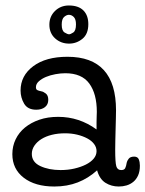

<svg xmlns="http://www.w3.org/2000/svg" viewBox="-20 -669 530 700"><path d="M25 0ZM332 -224Q332 -235 332.5 -245.5Q333 -256 333 -261Q333 -327 305.5 -364.5Q278 -402 218 -402Q201 -402 182 -398.5Q163 -395 147.5 -388.5Q132 -382 121.5 -372.5Q111 -363 111 -351Q111 -343 116 -340.5Q121 -338 131 -336Q138 -335 147 -328Q156 -321 156 -305Q156 -288 144 -278.5Q132 -269 112 -269Q81 -269 68 -291Q55 -313 55 -339Q55 -393 101 -427.5Q147 -462 226 -462Q403 -462 403 -267Q403 -256 402.5 -238Q402 -220 401.5 -199.5Q401 -179 400.5 -158.5Q400 -138 400 -123Q400 -77 404 -63Q408 -49 422 -49Q433 -49 436.5 -56Q440 -63 442 -76Q443 -82 449 -90Q455 -98 469 -98Q482 -98 486 -88Q490 -78 490 -65Q490 -44 483.5 -29.5Q477 -15 466 -6Q455 3 441.5 7Q428 11 413 11Q386 11 364.5 -2.5Q343 -16 334 -48Q302 -19 263.5 -4Q225 11 178 11Q108 11 66.5 -21Q25 -53 25 -107Q25 -136 37 -161Q49 -186 71 -204Q93 -222 123.5 -232.5Q154 -243 192 -243Q269 -243 332 -197ZM96 -108Q96 -78 127 -63.5Q158 -49 201 -49Q228 -49 251.5 -54.5Q275 -60 293 -69Q311 -78 321.5 -90.5Q332 -103 332 -118Q332 -132 323 -144Q314 -156 298 -164.5Q282 -173 261.5 -178Q241 -183 217 -183Q191 -183 169 -177.5Q147 -172 131 -162Q115 -152 105.5 -138Q96 -124 96 -108ZM302 -581Q302 -545 280.5 -527.5Q259 -510 232 -510Q202 -510 181 -529Q160 -548 160 -579Q160 -609 180.5 -629Q201 -649 231 -649Q266 -649 284 -631Q302 -613 302 -581ZM231 -615Q223 -615 214 -607.5Q205 -600 205 -579Q205 -557 215.5 -550.5Q226 -544 232 -544Q237 -544 247 -550.5Q257 -557 257 -580Q257 -599 249 -607Q241 -615 231 -615Z"/></svg>

Font: Life Savers
Style: Bold
Weight: 700
Designer: Pablo Impallari, Rodrigo Fuenzalida, Brenda Gallo
Foundry: Pablo Impallari, Rodrigo Fuenzalida, Brenda Gallo
Version: Version 3.001; ttfautohint (v0.95) -l 8 -r 50 -G 200 -x 14 -